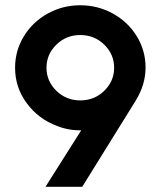

<svg xmlns="http://www.w3.org/2000/svg" viewBox="-20 -720 620 740"><path d="M289.1 -699.7Q357.4 -699.7 415.5 -667.5Q473.6 -635.3 507.3 -580.1Q541 -524.9 541 -460Q541 -393.6 502.9 -332L296.9 0H155.3L293 -217.8Q243.7 -216.8 199.2 -234.9Q128.4 -261.2 83.3 -322Q38.1 -382.8 38.1 -459Q38.1 -524.4 71.8 -579.8Q105.5 -635.3 163.3 -667.5Q221.2 -699.7 289.1 -699.7ZM289.1 -333Q343.8 -333 381.8 -370.1Q419.9 -407.2 419.9 -459Q419.9 -510.7 381.8 -547.9Q343.8 -585 289.1 -585Q235.4 -585 197.3 -547.9Q159.2 -510.7 159.2 -459Q159.2 -407.2 197.3 -370.1Q235.4 -333 289.1 -333Z"/></svg>

Font: HK Grotesk Legacy
Style: Bold
Weight: 700
Designer: Alfredo Marco Pradil
Foundry: Hanken Design Co.
Version: Version 2.022;PS 002.022;hotconv 1.0.88;makeotf.lib2.5.64775